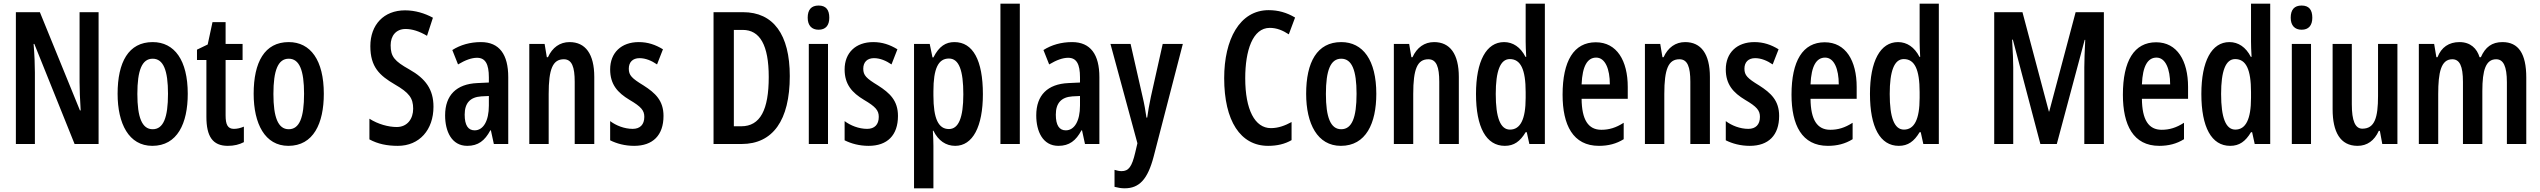

<svg xmlns="http://www.w3.org/2000/svg" viewBox="-20 -780 13761 1040"><path d="M514 0V-714H411V-335C411 -296 413 -245 417 -182H413L196 -714H66V0H169V-387C169 -428 167 -480 162 -542H166L384 0Z M997 -272C997 -454 925 -552 807 -552C676 -552 617 -443 617 -272C617 -110 678 10 805 10C941 10 997 -112 997 -272ZM724 -271C724 -399 749 -462 807 -462C865 -462 890 -399 890 -272C890 -143 865 -80 807 -80C749 -80 724 -145 724 -271Z M1247 -82C1213 -82 1202 -106 1202 -155V-455H1294V-542H1202V-660H1131L1105 -539L1047 -511V-455H1098V-147C1098 -41 1132 10 1214 10C1248 10 1276 3 1301 -10V-94C1282 -86 1264 -82 1247 -82Z M1734 -272C1734 -454 1662 -552 1544 -552C1413 -552 1354 -443 1354 -272C1354 -110 1415 10 1542 10C1678 10 1734 -112 1734 -272ZM1461 -271C1461 -399 1486 -462 1544 -462C1602 -462 1627 -399 1627 -272C1627 -143 1602 -80 1544 -80C1486 -80 1461 -145 1461 -271Z M2328 -202C2328 -295 2286 -354 2197 -404C2117 -449 2096 -473 2096 -535C2096 -586 2125 -623 2177 -623C2212 -623 2251 -611 2293 -586L2325 -684C2281 -708 2229 -724 2174 -724C2059 -724 1986 -646 1986 -530C1986 -417 2036 -371 2118 -323C2196 -278 2218 -249 2218 -191C2218 -136 2186 -92 2129 -92C2084 -92 2028 -107 1981 -137V-25C2027 0 2077 10 2135 10C2252 10 2328 -77 2328 -202Z M2585 -552C2527 -552 2474 -537 2430 -509L2461 -431C2501 -455 2535 -467 2564 -467C2609 -467 2628 -433 2628 -361V-333L2565 -330C2453 -325 2391 -265 2391 -155C2391 -69 2426 10 2511 10C2570 10 2606 -18 2636 -74H2639L2655 0H2733V-362C2733 -485 2685 -552 2585 -552ZM2628 -260V-208C2628 -125 2598 -74 2551 -74C2516 -74 2497 -101 2497 -159C2497 -222 2527 -254 2587 -258Z M3065 -552C3013 -552 2972 -523 2948 -470H2942L2930 -542H2847V0H2952V-271C2952 -406 2974 -459 3034 -459C3078 -459 3093 -417 3093 -337V0H3199V-363C3199 -488 3151 -552 3065 -552Z M3574 -152C3574 -235 3530 -276 3466 -317C3402 -356 3386 -372 3386 -408C3386 -443 3407 -465 3444 -465C3477 -465 3510 -451 3539 -431L3571 -513C3530 -538 3489 -552 3440 -552C3345 -552 3285 -494 3285 -404C3285 -323 3325 -278 3390 -239C3453 -202 3470 -182 3470 -147C3470 -105 3447 -82 3407 -82C3362 -82 3317 -100 3285 -124V-20C3321 -2 3365 10 3415 10C3516 10 3574 -47 3574 -152Z M4258 -368C4258 -593 4169 -714 4005 -714H3845V0H3997C4166 0 4258 -128 4258 -368ZM4144 -363C4144 -185 4098 -96 3995 -96H3955V-618H4003C4096 -618 4144 -536 4144 -363Z M4414 -750C4375 -750 4355 -728 4355 -684C4355 -642 4377 -619 4414 -619C4452 -619 4472 -642 4472 -684C4472 -727 4454 -750 4414 -750ZM4465 -542H4361V0H4465Z M4844 -152C4844 -235 4800 -276 4736 -317C4672 -356 4656 -372 4656 -408C4656 -443 4677 -465 4714 -465C4747 -465 4780 -451 4809 -431L4841 -513C4800 -538 4759 -552 4710 -552C4615 -552 4555 -494 4555 -404C4555 -323 4595 -278 4660 -239C4723 -202 4740 -182 4740 -147C4740 -105 4717 -82 4677 -82C4632 -82 4587 -100 4555 -124V-20C4591 -2 4635 10 4685 10C4786 10 4844 -47 4844 -152Z M5150 -552C5103 -552 5067 -530 5036 -469H5031L5016 -542H4931V240H5036V10C5036 -10 5035 -37 5033 -72H5036C5062 -18 5104 10 5154 10C5249 10 5304 -94 5304 -270C5304 -454 5250 -552 5150 -552ZM5120 -463C5175 -463 5198 -398 5198 -269C5198 -142 5172 -81 5120 -81C5063 -81 5036 -137 5036 -263V-286C5036 -408 5062 -463 5120 -463Z M5504 0V-760H5399V0Z M5787 -552C5729 -552 5676 -537 5632 -509L5663 -431C5703 -455 5737 -467 5766 -467C5811 -467 5830 -433 5830 -361V-333L5767 -330C5655 -325 5593 -265 5593 -155C5593 -69 5628 10 5713 10C5772 10 5808 -18 5838 -74H5841L5857 0H5935V-362C5935 -485 5887 -552 5787 -552ZM5830 -260V-208C5830 -125 5800 -74 5753 -74C5718 -74 5699 -101 5699 -159C5699 -222 5729 -254 5789 -258Z M5995 -542 6141 -4 6129 47C6111 124 6093 147 6055 147C6043 147 6030 144 6017 140V232C6036 237 6053 240 6072 240C6152 240 6197 190 6229 68L6387 -542H6278L6214 -256C6205 -212 6198 -175 6194 -143H6190C6185 -179 6178 -219 6169 -256L6104 -542Z M6858 -629C6896 -629 6929 -615 6961 -594L6995 -685C6950 -712 6903 -725 6852 -725C6694 -725 6611 -565 6611 -357C6611 -125 6699 10 6849 10C6898 10 6940 0 6976 -21V-119C6941 -100 6905 -86 6864 -86C6777 -86 6725 -186 6725 -356C6725 -506 6765 -629 6858 -629Z M7435 -272C7435 -454 7363 -552 7245 -552C7114 -552 7055 -443 7055 -272C7055 -110 7116 10 7243 10C7379 10 7435 -112 7435 -272ZM7162 -271C7162 -399 7187 -462 7245 -462C7303 -462 7328 -399 7328 -272C7328 -143 7303 -80 7245 -80C7187 -80 7162 -145 7162 -271Z M7748 -552C7696 -552 7655 -523 7631 -470H7625L7613 -542H7530V0H7635V-271C7635 -406 7657 -459 7717 -459C7761 -459 7776 -417 7776 -337V0H7882V-363C7882 -488 7834 -552 7748 -552Z M8131 10C8181 10 8214 -14 8244 -64H8250L8264 0H8348V-760H8244V-555C8244 -534 8245 -508 8247 -472H8243C8216 -525 8175 -552 8127 -552C8031 -552 7975 -449 7975 -271C7975 -91 8030 10 8131 10ZM8159 -78C8107 -78 8082 -143 8082 -271C8082 -394 8106 -460 8158 -460C8217 -460 8244 -404 8244 -281V-250C8244 -133 8215 -78 8159 -78Z M8624 -551C8505 -551 8444 -450 8444 -267C8444 -103 8500 10 8641 10C8691 10 8735 -1 8775 -26V-115C8733 -88 8696 -77 8654 -77C8583 -77 8548 -131 8547 -245H8797V-309C8797 -451 8738 -551 8624 -551ZM8626 -468C8675 -468 8700 -406 8700 -323H8547C8551 -423 8579 -468 8626 -468Z M9108 -552C9056 -552 9015 -523 8991 -470H8985L8973 -542H8890V0H8995V-271C8995 -406 9017 -459 9077 -459C9121 -459 9136 -417 9136 -337V0H9242V-363C9242 -488 9194 -552 9108 -552Z M9617 -152C9617 -235 9573 -276 9509 -317C9445 -356 9429 -372 9429 -408C9429 -443 9450 -465 9487 -465C9520 -465 9553 -451 9582 -431L9614 -513C9573 -538 9532 -552 9483 -552C9388 -552 9328 -494 9328 -404C9328 -323 9368 -278 9433 -239C9496 -202 9513 -182 9513 -147C9513 -105 9490 -82 9450 -82C9405 -82 9360 -100 9328 -124V-20C9364 -2 9408 10 9458 10C9559 10 9617 -47 9617 -152Z M9864 -551C9745 -551 9684 -450 9684 -267C9684 -103 9740 10 9881 10C9931 10 9975 -1 10015 -26V-115C9973 -88 9936 -77 9894 -77C9823 -77 9788 -131 9787 -245H10037V-309C10037 -451 9978 -551 9864 -551ZM9866 -468C9915 -468 9940 -406 9940 -323H9787C9791 -423 9819 -468 9866 -468Z M10265 10C10315 10 10348 -14 10378 -64H10384L10398 0H10482V-760H10378V-555C10378 -534 10379 -508 10381 -472H10377C10350 -525 10309 -552 10261 -552C10165 -552 10109 -449 10109 -271C10109 -91 10164 10 10265 10ZM10293 -78C10241 -78 10216 -143 10216 -271C10216 -394 10240 -460 10292 -460C10351 -460 10378 -404 10378 -281V-250C10378 -133 10349 -78 10293 -78Z M11032 0H11121L11272 -564H11275C11272 -500 11270 -451 11270 -415V0H11376V-714H11223L11080 -176H11078L10935 -714H10782V0H10885V-415C10885 -447 10883 -498 10879 -565H10883Z M11659 -551C11540 -551 11479 -450 11479 -267C11479 -103 11535 10 11676 10C11726 10 11770 -1 11810 -26V-115C11768 -88 11731 -77 11689 -77C11618 -77 11583 -131 11582 -245H11832V-309C11832 -451 11773 -551 11659 -551ZM11661 -468C11710 -468 11735 -406 11735 -323H11582C11586 -423 11614 -468 11661 -468Z M12060 10C12110 10 12143 -14 12173 -64H12179L12193 0H12277V-760H12173V-555C12173 -534 12174 -508 12176 -472H12172C12145 -525 12104 -552 12056 -552C11960 -552 11904 -449 11904 -271C11904 -91 11959 10 12060 10ZM12088 -78C12036 -78 12011 -143 12011 -271C12011 -394 12035 -460 12087 -460C12146 -460 12173 -404 12173 -281V-250C12173 -133 12144 -78 12088 -78Z M12447 -750C12408 -750 12388 -728 12388 -684C12388 -642 12410 -619 12447 -619C12485 -619 12505 -642 12505 -684C12505 -727 12487 -750 12447 -750ZM12498 -542H12394V0H12498Z M12966 -542H12861V-260C12861 -143 12843 -83 12776 -83C12737 -83 12719 -126 12719 -215V-542H12615V-188C12615 -66 12656 10 12750 10C12802 10 12841 -18 12865 -71H12871L12884 0H12966Z M13535 -552C13478 -552 13442 -525 13418 -470H13411C13397 -517 13362 -552 13302 -552C13245 -552 13204 -524 13183 -470H13177L13165 -542H13082V0H13187V-271C13187 -387 13202 -459 13263 -459C13303 -459 13321 -423 13321 -336V0H13426V-287C13426 -401 13445 -459 13501 -459C13540 -459 13559 -421 13559 -334V0H13664V-360C13664 -489 13622 -552 13535 -552Z"/></svg>

Font: Noto Sans Display Condensed Medium
Style: Regular
Weight: 500
Width: 3
Designer: Monotype Design Team
Foundry: Monotype Imaging Inc.
Version: Version 1.900